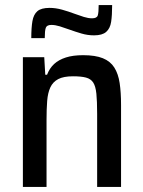

<svg xmlns="http://www.w3.org/2000/svg" viewBox="-20 -735 564 755"><path d="M70 0V-510H154L158 -441H165Q175 -467 193 -483.5Q211 -500 239 -509Q267 -518 307 -518Q355 -518 384.5 -506Q414 -494 429.5 -469.5Q445 -445 450.5 -408.5Q456 -372 456 -322V0H362V-287Q362 -337 359 -366.5Q356 -396 346.5 -410.5Q337 -425 318 -430Q299 -435 267 -435Q230 -435 209 -424Q188 -413 178 -391.5Q168 -370 165.5 -338Q163 -306 163 -264V0ZM103 -585Q103 -626 107.5 -652Q112 -678 127 -691Q142 -704 175 -704Q199 -704 224 -697Q249 -690 273 -681Q292 -674 309.5 -668.5Q327 -663 342 -663Q361 -663 364.5 -674.5Q368 -686 368 -715H421Q421 -675 417 -649Q413 -623 397.5 -609.5Q382 -596 350 -596Q325 -596 301 -603Q277 -610 252 -619Q233 -626 215 -631.5Q197 -637 182 -637Q164 -637 160 -625.5Q156 -614 156 -585Z"/></svg>

Font: Saira SemiCondensed Medium
Style: Regular
Weight: 500
Width: 4
Designer: Hector Gatti with collaboration of the Omnibus-Type team
Foundry: Omnibus-Type
Version: Version 1.101